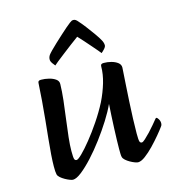

<svg xmlns="http://www.w3.org/2000/svg" viewBox="-115 -874 893 983"><g transform="rotate(-15 331.0 -382.0)"><path d="M150.9 13Q145.9 13 134.7 8.9Q123.5 4.8 110.7 -2.4Q97.9 -9.6 88.1 -18.1Q78.4 -26.5 76.1 -35.1Q74.4 -42 73.7 -52.5Q73.1 -63 73.1 -78.1Q73.1 -102.6 75.8 -140.6Q78.5 -178.5 83.3 -224.7Q88.2 -270.8 93 -320.6Q97.7 -370.3 101.8 -419Q105.8 -467.7 107.9 -510.1Q107.9 -517.2 111.5 -520.6Q115 -524 124.3 -524Q144.6 -524 165.7 -518.8Q186.7 -513.7 200.9 -503.4Q215 -493 214.3 -477.2Q213.6 -440.1 208.4 -392.5Q203.1 -344.9 196.3 -295.7Q189.6 -246.6 185 -203.2Q180.4 -159.8 180.4 -131Q180.4 -97.2 183.3 -88.6Q186.1 -79.9 194.9 -79.9Q203 -79.9 224.8 -101.4Q246.6 -122.8 275.9 -159.1Q305.3 -195.4 335.8 -240.6Q366.4 -285.8 390.9 -333Q413.2 -378.7 426.6 -424Q440 -469.4 440 -509.4Q440 -517.2 443.5 -520.6Q447.1 -524 457.1 -524Q476.7 -524 496.2 -518.8Q515.7 -513.7 529.5 -503.4Q543.3 -493 543.3 -477.2Q543.3 -474.9 541.6 -449.7Q539.9 -424.4 537.4 -385Q534.9 -345.5 532.3 -299.9Q529.8 -254.3 528.1 -209.7Q526.4 -165.1 526.4 -131.3Q526.4 -97.5 529.3 -88.9Q532.1 -80.2 540.9 -80.2Q546.6 -80.2 559.4 -91.8Q572.2 -103.4 587.6 -119.6Q603 -135.9 616.1 -151.7Q629.2 -167.6 635.7 -175.4Q638.6 -178.7 640.3 -180.7Q641.9 -182.7 644.2 -182.7Q648.8 -182.7 655.2 -172.1Q661.6 -161.5 661.6 -150Q661.6 -145.7 660.4 -141.7Q659.1 -137.6 656.2 -133.8Q645.7 -119 625.5 -94.7Q605.3 -70.4 581.4 -45.5Q557.4 -20.5 534.9 -3.8Q512.5 13 496.2 13Q490.5 13 479.3 8.9Q468.1 4.8 455.3 -2.4Q442.5 -9.6 433.1 -18.1Q423.7 -26.5 421.4 -35.1Q419.7 -42 419.4 -52.5Q419.1 -63 419.1 -78.1Q419.1 -97 419.9 -126Q420.8 -155 422.1 -188.3Q423.5 -221.6 425.3 -254.6Q427.2 -287.6 428.9 -314.5Q412.8 -278.9 385.2 -234.9Q357.5 -190.9 324.9 -147.4Q292.3 -103.8 258.9 -67.5Q225.5 -31.3 197.2 -9.1Q168.9 13 150.9 13ZM214.4 -575.5Q207.9 -582.8 201 -592.7Q194.2 -602.5 194.2 -612.2Q194.2 -617.8 195.8 -623.5Q197.5 -629.2 201.3 -635Q205.3 -641 218.4 -654.5Q231.5 -668 249.5 -684.7Q267.5 -701.5 286.1 -718.5Q304.7 -735.5 320.2 -748.9Q335.7 -762.4 343.5 -767.9Q350.3 -773.1 354.2 -774.9Q358.1 -776.7 363.3 -776.7Q367.7 -776.7 372 -774.9Q376.3 -773.1 381.7 -767.9Q398.6 -749.8 417.5 -725.1Q436.4 -700.3 453.1 -676.8Q469.8 -653.3 477.7 -638.4Q481.4 -632.1 483.7 -624.7Q486.1 -617.3 486.1 -610.3Q486.1 -602.4 477.1 -592.2Q468 -582.1 459.6 -575.5Q458 -578.4 446.9 -591.3Q435.8 -604.1 420.3 -622.1Q404.8 -640.1 388.7 -658.1Q372.7 -676.1 360.6 -688.7Q341.4 -675.1 317.8 -657Q294.2 -639 271.5 -621.5Q248.8 -604 233 -591.4Q217.3 -578.7 214.4 -575.5Z"/></g></svg>

Font: Briem Hand Thin
Style: Regular
Weight: 100
Designer: Gunnlaugur SE Briem, Eben Sorkin
Foundry: Sorkin Type Co.
Version: Version 1.003